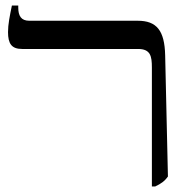

<svg xmlns="http://www.w3.org/2000/svg" viewBox="-20 -667 675 694"><path d="M529 7H541C562 -3 575 -12 587 -29L577 -467C575 -557 546 -592 478 -592H86C56 -592 46 -610 46 -640V-647H23C15 -608 9 -579 9 -551C9 -509 22 -490 60 -490H479C524 -490 529 -464 529 -423Z"/></svg>

Font: Noto Serif Hebrew Condensed Medium
Style: Regular
Weight: 500
Width: 3
Designer: Monotype Design Team
Foundry: Monotype Imaging Inc.
Version: Version 2.004